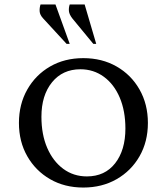

<svg xmlns="http://www.w3.org/2000/svg" viewBox="-20 -832 749 862"><path d="M354 10Q270 10 205 -27.5Q140 -65 102.5 -130.5Q65 -196 65 -280Q65 -364 102.5 -430Q140 -496 205 -533.5Q270 -571 354 -571Q438 -571 503.5 -533.5Q569 -496 606.5 -430Q644 -364 644 -280Q644 -196 606.5 -130.5Q569 -65 503.5 -27.5Q438 10 354 10ZM370 -40Q451 -40 497 -99Q543 -158 543 -255Q543 -334 517.5 -394Q492 -454 446 -487.5Q400 -521 341 -521Q261 -521 213.5 -462.5Q166 -404 166 -308Q166 -228 192 -168Q218 -108 264 -74Q310 -40 370 -40ZM279 -635 174 -749Q159 -765 158 -781Q157 -797 162 -812H229L293 -635ZM399 -635 305 -749Q291 -767 289.5 -782Q288 -797 293 -812H360L412 -635Z"/></svg>

Font: Spectral SC Medium
Style: Regular
Weight: 500
Designer: Jean-Baptiste Levee
Foundry: Production Type
Version: Version 2.001